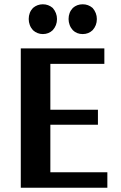

<svg xmlns="http://www.w3.org/2000/svg" viewBox="-20 -876 564 896"><path d="M180 -717Q154 -717 134 -735Q124 -746 119 -759.5Q114 -773 114 -787Q114 -818 134 -839Q154 -856 180 -856Q206 -856 226 -839Q246 -816 246 -787Q246 -757 226 -735Q207 -717 180 -717ZM366 -717Q338 -717 320 -735Q310 -746 305 -759.5Q300 -773 300 -787Q300 -818 320 -839Q339 -856 366 -856Q392 -856 412 -839Q432 -816 432 -787Q432 -757 412 -735Q393 -717 366 -717ZM77 0V-650H467V-578H215V-364H437V-294H215V-72H481V0Z"/></svg>

Font: Arsenal SC
Style: Bold
Weight: 700
Designer: Andrij Shevchenko
Foundry: Stairsfor
Version: Version 2.001; ttfautohint (v1.8.4.7-5d5b)